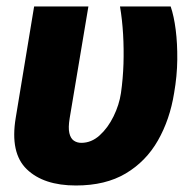

<svg xmlns="http://www.w3.org/2000/svg" viewBox="-20 -566 601 596"><path d="M85.9 -545.9H254.4L196.3 -199.2Q191.4 -169.4 195.3 -152.8Q199.2 -136.2 209.2 -129.4Q219.2 -122.6 232.4 -122.6Q263.7 -122.6 289.3 -145.8Q314.9 -168.9 332.5 -204.8Q350.1 -240.7 355.5 -277.3Q361.8 -321.8 363.3 -367.9Q364.7 -414.1 362.1 -459.7Q359.4 -505.4 352.5 -545.9H509.8Q520 -516.1 525.4 -473.6Q530.8 -431.2 530.3 -380.9Q529.8 -330.6 520.5 -277.3Q507.3 -194.8 470.2 -129.9Q433.1 -64.9 370.4 -27.6Q307.6 9.8 215.8 9.8Q115.2 9.8 63 -40.8Q10.7 -91.3 28.8 -200.2Z"/></svg>

Font: Inter Tight ExtraBold
Style: Italic
Weight: 800
Italic angle: -9.39999°
Designer: Rasmus Andersson
Foundry: rsms
Version: Version 3.004